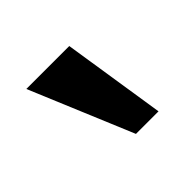

<svg xmlns="http://www.w3.org/2000/svg" viewBox="-66 -822 332 332"><g transform="rotate(-45 100.5 -655.5)"><path d="M23.9 -750H128.9L158.2 -561H103Z"/></g></svg>

Font: Lobster-Regular
Style: Regular
Weight: 400
Designer: Pablo Impallari
Foundry: Pablo Impallari
Version: Version 1.007; ttfautohint (v1.1) -l 8 -r 50 -G 50 -x 14 -D 